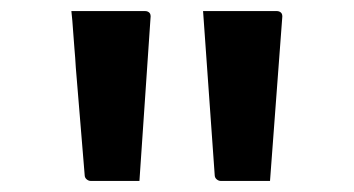

<svg xmlns="http://www.w3.org/2000/svg" viewBox="-20 -770 640 347"><path d="M232 -443Q210 -443 188.5 -443Q167 -443 144 -443Q140 -443 136.5 -446Q133 -449 133 -454L117 -648Q116 -666 114.5 -682.5Q113 -699 112 -715.5Q111 -732 109 -750Q146 -750 179 -750Q212 -750 242 -750Q247 -750 250 -747Q253 -744 252 -737ZM468 -443Q447 -443 424.5 -443Q402 -443 379 -443Q375 -443 371.5 -446Q368 -449 368 -454L347 -750Q384 -750 417 -750Q450 -750 480 -750Q485 -750 488 -747Q491 -744 490 -737Z"/></svg>

Font: Recursive Monospace Medium
Style: Regular
Weight: 500
Version: Version 1.047